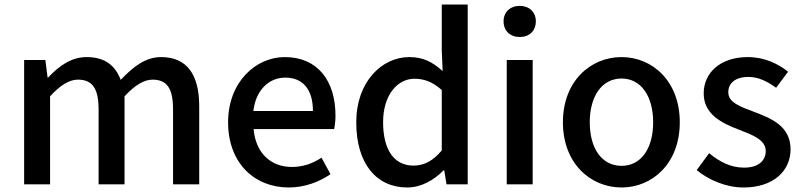

<svg xmlns="http://www.w3.org/2000/svg" viewBox="-20 -817 3559 851"><path d="M87 0H202V-390C247 -440 288 -464 325 -464C388 -464 417 -427 417 -332V0H532V-390C578 -440 619 -464 656 -464C719 -464 747 -427 747 -332V0H863V-346C863 -486 809 -564 694 -564C625 -564 570 -521 515 -463C491 -526 446 -564 364 -564C295 -564 241 -524 193 -473H191L181 -551H87Z M1260 14C1331 14 1395 -11 1445 -45L1405 -118C1365 -92 1323 -77 1274 -77C1179 -77 1113 -140 1104 -245H1461C1464 -259 1467 -281 1467 -304C1467 -459 1388 -564 1242 -564C1114 -564 991 -454 991 -275C991 -93 1109 14 1260 14ZM1103 -325C1114 -421 1175 -473 1244 -473C1324 -473 1367 -419 1367 -325Z M1785 14C1848 14 1905 -20 1946 -62H1949L1959 0H2053V-797H1938V-593L1942 -502C1898 -541 1858 -564 1794 -564C1672 -564 1559 -454 1559 -275C1559 -92 1648 14 1785 14ZM1813 -83C1727 -83 1678 -152 1678 -276C1678 -395 1741 -468 1817 -468C1858 -468 1897 -455 1938 -418V-150C1898 -103 1859 -83 1813 -83Z M2226 0H2341V-551H2226ZM2284 -653C2326 -653 2355 -680 2355 -723C2355 -763 2326 -791 2284 -791C2241 -791 2212 -763 2212 -723C2212 -680 2241 -653 2284 -653Z M2735 14C2871 14 2993 -92 2993 -275C2993 -458 2871 -564 2735 -564C2598 -564 2475 -458 2475 -275C2475 -92 2598 14 2735 14ZM2735 -82C2648 -82 2594 -158 2594 -275C2594 -391 2648 -469 2735 -469C2821 -469 2875 -391 2875 -275C2875 -158 2821 -82 2735 -82Z M3275 14C3411 14 3484 -62 3484 -155C3484 -258 3399 -292 3323 -321C3262 -344 3208 -362 3208 -408C3208 -446 3236 -476 3298 -476C3342 -476 3381 -456 3420 -428L3473 -499C3430 -534 3368 -564 3295 -564C3173 -564 3099 -495 3099 -403C3099 -310 3180 -271 3253 -243C3313 -220 3374 -198 3374 -148C3374 -106 3343 -74 3278 -74C3219 -74 3171 -99 3123 -138L3068 -63C3121 -19 3199 14 3275 14Z"/></svg>

Font: GenYoGothic2 TW M
Style: Regular
Weight: 500
Version: Version 2.100;PS 2.1;hotconv 16.6.51;makeotf.lib2.5.65220 DE